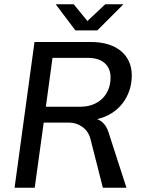

<svg xmlns="http://www.w3.org/2000/svg" viewBox="-20 -876 668 896"><path d="M48 0H142L184 -304H301C347 -304 390 -276 402 -228L460 0H570L486 -260C476 -292 456 -312 433 -320C535 -343 595 -427 595 -524C595 -620 523 -680 405 -680H141ZM332 -734H434L556 -856H471L388 -778L324 -856H240ZM194 -378 225 -606H390C457 -606 496 -572 496 -514C496 -433 439 -378 356 -378Z"/></svg>

Font: Ronzino Oblique
Style: Italic
Weight: 400
Italic angle: -8°
Designer: Nunzio Mazzaferro
Foundry: Collletttivo
Version: Version 1.000;Glyphs 3.3 (3337)